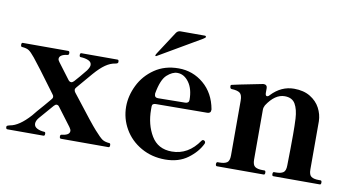

<svg xmlns="http://www.w3.org/2000/svg" viewBox="-71 -877 1954 1065"><g transform="rotate(10 905.5 -344.5)"><path d="M593 -12Q593 0 586 0H318Q310 0 310 -12Q310 -23 319 -23Q339 -25 350.5 -32Q362 -39 362 -51Q362 -60 353 -72L277 -173Q271 -182 262 -182Q255 -182 247 -173L177 -92Q162 -74 162 -58Q162 -41 179.5 -32Q197 -23 220 -22Q227 -22 227 -12Q227 0 220 0H16Q8 0 8 -12Q8 -17 11 -19Q14 -21 19 -22Q24 -23 26 -24Q77 -32 138 -100Q155 -122 195 -167L228 -206Q235 -213 235 -221Q235 -228 229 -235Q117 -387 91 -418Q69 -445 56 -453.5Q43 -462 17 -464Q10 -464 10 -476Q10 -487 17 -487H273Q281 -487 281 -476Q281 -464 272 -464Q252 -462 240 -454.5Q228 -447 228 -435Q228 -427 236 -417Q260 -385 303 -328Q310 -319 319 -319Q326 -319 334 -327Q354 -351 362 -359L395 -399Q409 -419 409 -431Q409 -448 391 -456Q373 -464 347 -465Q340 -465 340 -476Q340 -487 347 -487H551Q558 -487 558 -476Q558 -470 555.5 -468Q553 -466 548 -464.5Q543 -463 541 -463Q515 -459 488 -440.5Q461 -422 428 -384L353 -296Q346 -289 346 -281Q346 -274 352 -266L374 -238Q471 -112 500 -80Q533 -43 547 -34Q561 -25 586 -23Q593 -23 593 -12Z M1109 -118 1108 -112Q1085 -63 1033.5 -25Q982 13 906 13Q831 13 770.5 -21.5Q710 -56 676.5 -114Q643 -172 643 -239Q643 -300 672.5 -360Q702 -420 759 -459Q816 -498 894 -498Q974 -498 1035 -446.5Q1096 -395 1112 -306V-302Q1112 -283 1092 -283L803 -281Q782 -281 782 -264V-247Q782 -162 819.5 -99.5Q857 -37 935 -37Q1028 -37 1088 -125Q1091 -130 1097 -130Q1099 -130 1103 -128Q1109 -124 1109 -118ZM789 -339V-335Q789 -315 809 -315L962 -317Q972 -317 977.5 -322Q983 -327 983 -336Q983 -398 956 -435Q929 -472 891 -472Q863 -472 833 -445Q803 -418 789 -339ZM998 -683Q1010 -691 1011 -693Q1012 -694 1012 -696Q1012 -698 1010 -700Q1008 -702 1005 -702H868Q852 -702 843 -688L761 -562Q754 -551 754 -549L753 -547Q753 -546 754 -544.5Q755 -543 757 -543L760 -544Z M1776 -23Q1783 -23 1783 -11Q1783 0 1776 0H1514Q1507 0 1507 -11Q1507 -23 1514 -23H1525Q1552 -23 1566 -32.5Q1580 -42 1580 -73Q1582 -172 1582 -246Q1582 -298 1580 -336Q1577 -388 1559.5 -418Q1542 -448 1500 -448Q1445 -448 1400 -379Q1393 -366 1393 -353V-73Q1393 -42 1407 -32.5Q1421 -23 1449 -23H1460Q1467 -23 1467 -11Q1467 0 1460 0H1197Q1189 0 1189 -11Q1189 -23 1197 -23H1207Q1235 -23 1249 -32.5Q1263 -42 1263 -73V-381Q1263 -414 1249 -424.5Q1235 -435 1202 -436Q1193 -437 1193 -452Q1193 -458 1199 -459Q1208 -462 1370 -494H1375Q1383 -494 1388 -489Q1393 -484 1393 -475V-448Q1393 -440 1395.5 -435.5Q1398 -431 1402 -431Q1410 -431 1417 -440Q1472 -498 1544 -498Q1598 -498 1635 -475.5Q1672 -453 1690.5 -418Q1709 -383 1710 -344V-73Q1710 -42 1724 -32.5Q1738 -23 1766 -23Z"/></g></svg>

Font: Shippori Mincho B1 ExtraBold
Style: Regular
Weight: 800
Designer: FONTDASU
Foundry: FONTDASU / Google Inc. / but / Adobe
Version: Version 3.110; ttfautohint (v1.8.3)